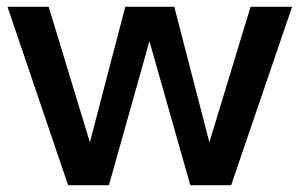

<svg xmlns="http://www.w3.org/2000/svg" viewBox="-20 -544 879 564"><path d="M716 -524H838L659 0H539L419 -423L300 0H180L2 -524H123L244 -126L348 -524H492L595 -126Z"/></svg>

Font: IngvarSans
Style: Bold
Weight: 700
Version: Version 3.000